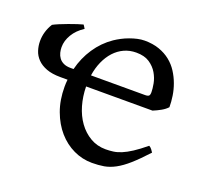

<svg xmlns="http://www.w3.org/2000/svg" viewBox="-91 -576 746 698"><g transform="rotate(20 281.5 -227.5)"><path d="M343.8 -417.5Q318.4 -417.5 297.1 -407.7Q275.9 -397.9 259.5 -380.1Q243.2 -362.3 232.2 -337.6Q221.2 -313 216.8 -283.2H425.8Q437 -283.2 440.7 -286.9Q444.3 -290.5 444.3 -300.8Q444.3 -314 440.7 -333.7Q437 -353.5 426 -372.3Q415 -391.1 395.3 -404.3Q375.5 -417.5 343.8 -417.5ZM213.9 -239.3Q214.4 -201.2 224.4 -166.7Q234.4 -132.3 253.2 -106.2Q272 -80.1 298.6 -64.5Q325.2 -48.8 358.4 -48.8Q373.5 -48.8 387.9 -50.8Q402.3 -52.7 418.9 -59.6Q435.5 -66.4 455.8 -79.6Q476.1 -92.8 503.4 -115.2Q509.8 -111.8 514.4 -105.5Q519 -99.1 521.5 -95.2Q488.8 -59.6 464.1 -37.8Q439.5 -16.1 417.7 -4.4Q396 7.3 374.8 11Q353.5 14.6 328.6 14.6Q291 14.6 257.1 -1.5Q223.1 -17.6 197.3 -47.1Q171.4 -76.7 156 -118.4Q140.6 -160.2 140.6 -211.9Q140.6 -225.1 142.1 -239.3H114.7Q82 -239.3 60.1 -247.6Q38.1 -255.9 24.7 -269.8Q11.2 -283.7 5.6 -301.3Q0 -318.8 0 -337.4Q0 -374 20.5 -407.2Q28.3 -411.6 43.5 -418Q58.6 -424.3 75.2 -430.4Q91.8 -436.5 106.7 -441.4Q121.6 -446.3 128.4 -447.8Q130.4 -445.3 132.6 -441.7Q134.8 -438 137.2 -434.1Q109.9 -416.5 95.5 -392.3Q81.1 -368.2 81.1 -343.3Q81.1 -333 83.7 -322.3Q86.4 -311.5 92.8 -302.7Q99.1 -293.9 110.1 -288.6Q121.1 -283.2 137.2 -283.2H149.4Q160.6 -328.6 186 -366.7Q211.4 -404.8 248.5 -430.2Q259.3 -437.5 272.7 -444.6Q286.1 -451.7 300.8 -457Q315.4 -462.4 329.8 -465.6Q344.2 -468.8 357.4 -468.8Q389.2 -468.8 414.1 -460Q439 -451.2 457.5 -436.3Q476.1 -421.4 488.8 -401.6Q501.5 -381.8 509.5 -359.9Q517.6 -337.9 521 -315.2Q524.4 -292.5 524.4 -272Q515.6 -262.2 501 -253.9Q486.3 -245.6 470.7 -239.3Z"/></g></svg>

Font: Gentium Plus
Style: Regular
Weight: 400
Designer: J. Victor Gaultney, Annie Olsen, Iska Routamaa
Foundry: SIL International
Version: Version 1.510